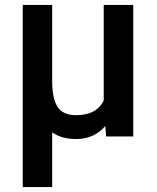

<svg xmlns="http://www.w3.org/2000/svg" viewBox="-20 -548 631 771"><path d="M189.5 -528.3H71.3V203.1H189.5V-16.6C214.4 1.5 246.6 10.3 286.1 10.3C334 10.3 373 -7.3 402.8 -42L406.2 0H515.1V-528.3H396.5V-144.5C377.4 -105 340.3 -85.4 285.6 -85.4C251 -85.4 226.6 -96.2 212.4 -117.2C197.8 -138.2 189.9 -171.9 189.5 -217.8Z"/></svg>

Font: Shabnam FD Medium
Style: Regular
Weight: 500
Foundry: DejaVu fonts team - Redesigned by Saber Rastikerdar - Based on Vazir font
Version: Version 5.00;October 20, 2019;FontCreator 12.0.0.2547 64-bit